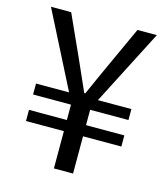

<svg xmlns="http://www.w3.org/2000/svg" viewBox="-107 -797 770 881"><g transform="rotate(15 277.5 -356.5)"><path d="M231 0H322V-177H504V-230H322V-303H504V-355H345L529 -713H437L349 -521C326 -472 305 -423 281 -370H276C252 -423 231 -472 209 -521L122 -713H26L208 -355H51V-303H231V-230H51V-177H231Z"/></g></svg>

Font: Noto Sans T Chinese Regular
Style: Regular
Weight: 400
Designer: Ryoko NISHIZUKA (kana & ideographs); Paul D. Hunt (Latin, Greek & Cyrillic); Wenlong ZHANG (bopomofo); Sandoll Communica
Foundry: Adobe Systems Incorporated
Version: Version 1.000;PS 1;hotconv 1.0.78;makeotf.lib2.5.61930